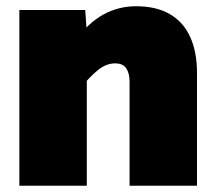

<svg xmlns="http://www.w3.org/2000/svg" viewBox="-20 -595 690 615"><path d="M395 0V-334Q395 -360 384.5 -376Q374 -392 349 -392Q321 -392 295.5 -372Q270 -352 234 -309L220 -464Q264 -523 312 -549Q360 -575 416 -575Q481 -575 524.5 -549.5Q568 -524 589.5 -476Q611 -428 611 -362V0ZM42 0V-563H253L258 -491V0Z"/></svg>

Font: Azeret Mono Thin Black
Style: Regular
Weight: 900
Version: Version 1.002